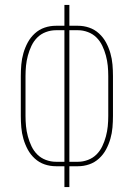

<svg xmlns="http://www.w3.org/2000/svg" viewBox="-20 -755 540 775"><path d="M240 0V-84H206Q182 -84 160 -91.5Q138 -99 120.5 -115Q103 -131 92 -151.5Q81 -172 74.5 -194.5Q68 -217 66 -240.5Q64 -264 64 -287V-448Q64 -471 66 -494.5Q68 -518 74.5 -540.5Q81 -563 92 -583.5Q103 -604 120.5 -620Q138 -636 160 -643.5Q182 -651 206 -651H240V-735H260V-651H295Q318 -651 340 -643.5Q362 -636 379.5 -620Q397 -604 408 -583.5Q419 -563 425.5 -540.5Q432 -518 434 -494.5Q436 -471 436 -448V-287Q436 -264 434 -240.5Q432 -217 425.5 -194.5Q419 -172 408 -151.5Q397 -131 379.5 -115Q362 -99 340 -91.5Q318 -84 295 -84H260V0ZM206 -102H240V-633H206Q185 -633 165 -625.5Q145 -618 130.5 -603.5Q116 -589 107 -570Q98 -551 92.5 -530.5Q87 -510 85 -489.5Q83 -469 83 -448V-287Q83 -266 85 -245.5Q87 -225 92.5 -204.5Q98 -184 107 -165Q116 -146 130.5 -131.5Q145 -117 165 -109.5Q185 -102 206 -102ZM295 -102Q315 -102 335 -109.5Q355 -117 369.5 -131.5Q384 -146 393 -165Q402 -184 407.5 -204.5Q413 -225 415 -245.5Q417 -266 417 -287V-448Q417 -469 415 -489.5Q413 -510 407.5 -530.5Q402 -551 393 -570Q384 -589 369.5 -603.5Q355 -618 335 -625.5Q315 -633 295 -633H260V-102Z"/></svg>

Font: Iosevka Term Curly Thin
Style: Regular
Weight: 100
Designer: Belleve Invis
Foundry: Belleve Invis
Version: Version 32.3.0